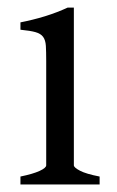

<svg xmlns="http://www.w3.org/2000/svg" viewBox="-20 -489 311 509"><path d="M34.2 0V-21Q67.4 -27.8 85 -35.9Q102.5 -43.9 102.5 -50.8V-327.1Q102.5 -352.1 101.6 -367.4Q100.6 -382.8 94.2 -391.4Q87.9 -399.9 74 -403.8Q60.1 -407.7 34.2 -410.2V-429.7Q49.3 -432.6 66.2 -436.8Q83 -440.9 99.6 -446Q116.2 -451.2 131.3 -457Q146.5 -462.9 159.2 -468.8H175.8V-50.8Q175.8 -44.9 192.1 -36.4Q208.5 -27.8 244.1 -21V0Z"/></svg>

Font: Gentium
Style: Regular
Weight: 400
Designer: J. Victor Gaultney
Version: Version 1.03; 2011; OFL 1.1 release